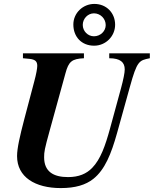

<svg xmlns="http://www.w3.org/2000/svg" viewBox="-20 -941 784 979"><path d="M642 -497C679 -631 689 -633 744 -644V-669H537V-644C594 -644 616 -623 616 -587C616 -570 609 -535 597 -491L540 -282C517 -199 493 -129 450 -85C421 -55 382 -38 327 -38C251 -38 205 -67 205 -139C205 -167 207 -180 233 -274L314 -568C330 -627 346 -641 408 -644V-669H97V-644L129 -641C161 -638 170 -627 170 -605C170 -593 165 -564 155 -527L104 -334C81 -246 67 -185 67 -145C67 -38 159 18 290 18C364 18 417 2 456 -29C515 -76 547 -156 577 -263ZM461 -921C403 -921 354 -875 354 -816C354 -753 396 -708 460 -708C519 -708 567 -756 567 -815C567 -874 524 -921 461 -921ZM459 -873C492 -873 519 -846 519 -813C519 -782 492 -756 459 -756C428 -756 402 -782 402 -814C402 -846 428 -873 459 -873Z"/></svg>

Font: STIXGeneral
Style: Bold Italic
Weight: 700
Italic angle: -16.33°
Designer: MicroPress Inc., with final additions and corrections provided by Coen Hoffman, Elsevier (retired)
Version: Version 1.1.0